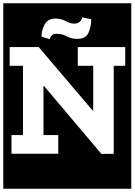

<svg xmlns="http://www.w3.org/2000/svg" viewBox="-30 -937 820 1170"><path d="M-10 213V-917H770V213ZM526 -820 472 -831Q465 -809 451.5 -801Q438 -793 424 -793Q398 -793 370 -808.5Q342 -824 309 -824Q258 -824 239.5 -783Q221 -742 223 -714L273 -698Q282 -731 315 -731Q350 -731 377 -715.5Q404 -700 441 -700Q493 -700 509.5 -738Q526 -776 526 -820ZM663 -536H733V-650H444V-536H538V-264H534L206 -650H29V-536H110V-114H40V0H325V-114H235V-412H239L588 1L663 0Z"/></svg>

Font: Zilla Slab Highlight
Style: Bold
Weight: 700
Designer: Typotheque Type Foundry
Foundry: Typotheque type foundry
Version: Version 1.1; 2017; ttfautohint (v1.6)